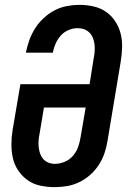

<svg xmlns="http://www.w3.org/2000/svg" viewBox="-20 -763 540 791"><path d="M206 8Q176 8 147 2Q118 -4 95.5 -19.5Q73 -35 56.5 -58.5Q40 -82 33.5 -110Q27 -138 27 -167.5Q27 -197 32 -228L64 -416H349L366 -523Q369 -537 370 -551.5Q371 -566 369.5 -579.5Q368 -593 363 -606Q358 -619 348.5 -628.5Q339 -638 326.5 -642.5Q314 -647 299 -647Q281 -647 262 -639Q243 -631 230 -616Q217 -601 209 -583Q201 -565 198 -547V-546H87V-548Q92 -573 101 -598Q110 -623 124.5 -646Q139 -669 160 -688.5Q181 -708 205 -720.5Q229 -733 255.5 -738Q282 -743 307 -743Q337 -743 365.5 -736.5Q394 -730 416.5 -714.5Q439 -699 454.5 -675.5Q470 -652 477 -624.5Q484 -597 483 -567Q482 -537 477 -507L423 -183Q419 -157 410.5 -132Q402 -107 387.5 -84.5Q373 -62 352.5 -43.5Q332 -25 307.5 -13Q283 -1 257 3.5Q231 8 206 8ZM206 -88Q226 -88 246.5 -96.5Q267 -105 281 -121.5Q295 -138 302 -158Q309 -178 312 -198L333 -320H161L143 -212Q140 -198 139 -184Q138 -170 139.5 -156Q141 -142 145.5 -129.5Q150 -117 158.5 -107.5Q167 -98 179.5 -93Q192 -88 206 -88Z"/></svg>

Font: Iosevka Term Curly Oblique
Style: Bold
Weight: 700
Italic angle: -9°
Designer: Belleve Invis
Foundry: Belleve Invis
Version: Version 32.3.0